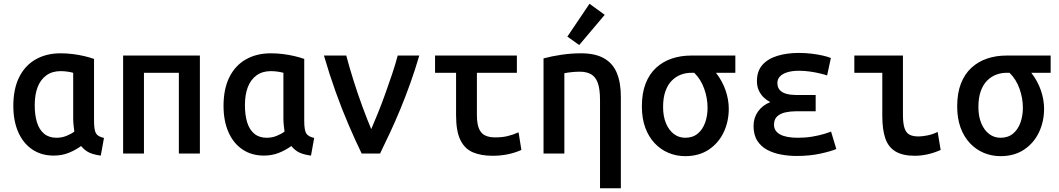

<svg xmlns="http://www.w3.org/2000/svg" viewBox="-20 -818 5640 1023"><path d="M266 11Q200 11 151.5 -22Q103 -55 77 -114.5Q51 -174 51 -254Q51 -344 82 -406.5Q113 -469 170 -501.5Q227 -534 303 -534Q335 -534 367.5 -530Q400 -526 429.5 -519Q459 -512 481 -504V-174Q481 -125 491.5 -107.5Q502 -90 534 -83L517 11Q479 6 455.5 -5Q432 -16 412 -40Q384 -19 347 -4Q310 11 266 11ZM281 -84Q309 -84 334 -94Q359 -104 376 -117Q374 -132 372 -150.5Q370 -169 370 -187V-430Q361 -433 342 -436Q323 -439 303 -439Q258 -439 227 -416.5Q196 -394 180.5 -354Q165 -314 165 -257Q165 -205 177 -166Q189 -127 215 -105.5Q241 -84 281 -84Z M636 0V-522H1045V0H933V-430H747V0Z M1386 11Q1320 11 1271.5 -22Q1223 -55 1197 -114.5Q1171 -174 1171 -254Q1171 -344 1202 -406.5Q1233 -469 1290 -501.5Q1347 -534 1423 -534Q1455 -534 1487.5 -530Q1520 -526 1549.5 -519Q1579 -512 1601 -504V-174Q1601 -125 1611.5 -107.5Q1622 -90 1654 -83L1637 11Q1599 6 1575.5 -5Q1552 -16 1532 -40Q1504 -19 1467 -4Q1430 11 1386 11ZM1401 -84Q1429 -84 1454 -94Q1479 -104 1496 -117Q1494 -132 1492 -150.5Q1490 -169 1490 -187V-430Q1481 -433 1462 -436Q1443 -439 1423 -439Q1378 -439 1347 -416.5Q1316 -394 1300.5 -354Q1285 -314 1285 -257Q1285 -205 1297 -166Q1309 -127 1335 -105.5Q1361 -84 1401 -84Z M1907 0Q1874 -68 1838 -151.5Q1802 -235 1768.5 -328.5Q1735 -422 1706 -522H1825Q1841 -461 1863.5 -389.5Q1886 -318 1911 -250Q1936 -182 1958 -130Q1975 -169 1994.5 -217.5Q2014 -266 2033 -319Q2052 -372 2069.5 -424Q2087 -476 2099 -522H2214Q2192 -447 2166.5 -375.5Q2141 -304 2113.5 -237.5Q2086 -171 2058 -111Q2030 -51 2005 0Z M2605 12Q2543 12 2499.5 -6.5Q2456 -25 2433 -72Q2410 -119 2410 -204V-430H2298V-522H2734V-430H2521V-206Q2521 -160 2531.5 -134Q2542 -108 2563.5 -97Q2585 -86 2618 -86Q2655 -86 2683 -92.5Q2711 -99 2743 -113L2758 -19Q2722 -3 2683.5 4.5Q2645 12 2605 12Z M3177 185V-284Q3177 -344 3165 -376.5Q3153 -409 3129 -422.5Q3105 -436 3070 -436Q3050 -436 3029 -434Q3008 -432 2987 -428V0H2876V-507Q2921 -519 2973 -526.5Q3025 -534 3076 -534Q3151 -534 3198 -507.5Q3245 -481 3266.5 -429.5Q3288 -378 3288 -302V185ZM3066 -578 3003 -623 3121 -798 3202 -739Z M3631 14Q3584 14 3542 -3.5Q3500 -21 3468 -55Q3436 -89 3418 -138Q3400 -187 3400 -251Q3400 -322 3420 -373Q3440 -424 3476 -457Q3512 -490 3559.5 -506Q3607 -522 3662 -522H3898V-430H3795Q3829 -386 3846 -336.5Q3863 -287 3863 -239Q3863 -170 3835.5 -112.5Q3808 -55 3756 -20.5Q3704 14 3631 14ZM3631 -84Q3671 -84 3697.5 -106Q3724 -128 3737 -164.5Q3750 -201 3750 -244Q3750 -295 3732 -345.5Q3714 -396 3679 -430H3660Q3634 -430 3607.5 -420Q3581 -410 3559.5 -388.5Q3538 -367 3525.5 -332Q3513 -297 3513 -248Q3513 -198 3528.5 -161Q3544 -124 3570.5 -104Q3597 -84 3631 -84Z M4224 13Q4183 13 4142 5.5Q4101 -2 4068 -19.5Q4035 -37 4015 -68Q3995 -99 3995 -147Q3995 -190 4018.5 -223.5Q4042 -257 4084 -274Q4066 -283 4050 -298Q4034 -313 4023.5 -335Q4013 -357 4013 -386Q4013 -439 4042 -472Q4071 -505 4122 -520.5Q4173 -536 4236 -536Q4272 -536 4304.5 -532Q4337 -528 4363.5 -522Q4390 -516 4407 -509L4387 -416Q4376 -420 4352 -426Q4328 -432 4297.5 -436.5Q4267 -441 4237 -441Q4201 -441 4175 -433Q4149 -425 4135.5 -410.5Q4122 -396 4122 -376Q4122 -352 4135 -338Q4148 -324 4170.5 -318Q4193 -312 4219 -312H4326V-225H4218Q4190 -225 4163.5 -219Q4137 -213 4120.5 -197.5Q4104 -182 4104 -153Q4104 -120 4136 -102Q4168 -84 4232 -84Q4272 -84 4307.5 -90Q4343 -96 4369.5 -104Q4396 -112 4408 -117L4436 -24Q4408 -12 4351.5 0.5Q4295 13 4224 13Z M4854 12Q4790 12 4751.5 -11Q4713 -34 4697 -81Q4681 -128 4681 -200V-430H4532V-522H4791V-206Q4791 -162 4799 -136.5Q4807 -111 4825 -101Q4843 -91 4874 -91Q4891 -91 4919 -96Q4947 -101 4976 -115L4992 -19Q4956 -3 4921 4.5Q4886 12 4854 12Z M5311 14Q5264 14 5222 -3.5Q5180 -21 5148 -55Q5116 -89 5098 -138Q5080 -187 5080 -251Q5080 -322 5100 -373Q5120 -424 5156 -457Q5192 -490 5239.5 -506Q5287 -522 5342 -522H5578V-430H5475Q5509 -386 5526 -336.5Q5543 -287 5543 -239Q5543 -170 5515.5 -112.5Q5488 -55 5436 -20.5Q5384 14 5311 14ZM5311 -84Q5351 -84 5377.5 -106Q5404 -128 5417 -164.5Q5430 -201 5430 -244Q5430 -295 5412 -345.5Q5394 -396 5359 -430H5340Q5314 -430 5287.5 -420Q5261 -410 5239.5 -388.5Q5218 -367 5205.5 -332Q5193 -297 5193 -248Q5193 -198 5208.5 -161Q5224 -124 5250.5 -104Q5277 -84 5311 -84Z"/></svg>

Font: Ubuntu Sans Mono Medium
Style: Regular
Weight: 500
Monospace: yes
Designer: Dalton Maag Ltd
Foundry: Dalton Maag Ltd
Version: Version 1.006